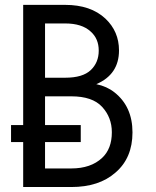

<svg xmlns="http://www.w3.org/2000/svg" viewBox="-20 -752 626 772"><path d="M161.1 -180.7V-74.7H266.6Q345.2 -74.7 390.6 -117.2Q429.7 -153.8 429.7 -220.2Q429.7 -279.8 390.6 -322.3Q351.6 -364.7 266.6 -364.7H161.1V-249H304.7V-180.7ZM73.2 0V-180.7H24.4V-249H73.2V-732.4H242.2Q344.7 -732.4 403.8 -677.2Q458.5 -625.5 458.5 -549.3Q458.5 -452.6 367.2 -413.6Q409.7 -404.8 439.9 -380.9Q512.7 -323.7 512.7 -219.7Q512.7 -116.7 444.3 -58.1Q378.4 0 266.6 0ZM161.1 -657.7V-439.5H242.2Q312.5 -439.5 344.7 -470Q377 -500.5 377 -548.6Q377 -596.7 344.2 -625.5Q309.1 -657.7 242.2 -657.7Z"/></svg>

Font: Consola Mono
Style: Book
Weight: 400
Monospace: yes
Version: Version 2.001